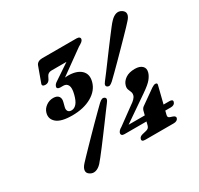

<svg xmlns="http://www.w3.org/2000/svg" viewBox="-153 -899 1139 1100"><g transform="rotate(-30 416.0 -348.5)"><path d="M593.5 -151Q596 -159 600.2 -164.2Q604.5 -169.5 611 -173.5L703 -238.5Q712.5 -244.5 718 -246.8Q723.5 -249 728.5 -249Q743.5 -249 738.5 -234L696 -64.5Q693 -54.5 695.8 -49.5Q698.5 -44.5 705.5 -42L723.5 -36Q740.5 -29.5 737.5 -17.5Q731.5 0 706.5 0H519Q493.5 0 499 -17.5Q503 -31.5 523.5 -36L548.5 -42Q557 -44 563 -49.2Q569 -54.5 571.5 -64.5ZM545 -211Q563.5 -223 574 -234Q584.5 -245 587 -255.5Q590 -268 585.8 -278Q581.5 -288 577.2 -299.2Q573 -310.5 577.5 -326Q584 -349.5 607.5 -365.8Q631 -382 669.5 -382Q701.5 -382 717.5 -366.5Q733.5 -351 726 -325Q721 -307 705 -286.8Q689 -266.5 643 -235L456 -106.5L452 -122.5H750Q760.5 -122.5 765.8 -118.5Q771 -114.5 768.5 -106Q763 -87.5 738.5 -87.5H431.5Q419.5 -87.5 414.8 -93Q410 -98.5 412.5 -107.5Q414 -112.5 419.5 -119Q425 -125.5 437.5 -132.5ZM519.5 -385Q507 -374 499 -371.2Q491 -368.5 482 -374Q475.5 -378.5 476 -386Q476.5 -393.5 486.5 -406Q499.5 -422.5 517.8 -447Q536 -471.5 557 -499.8Q578 -528 599.5 -557Q621 -586 640.5 -611.5Q660 -637 675 -656.5Q690 -676 698.5 -684.5Q717.5 -705 736.5 -710.5Q755.5 -716 773.5 -704.5Q791 -693 789.8 -676Q788.5 -659 769.5 -639Q761.5 -630 744.8 -612.2Q728 -594.5 705 -571Q682 -547.5 656.5 -521.5Q631 -495.5 605.5 -469.8Q580 -444 557.8 -422.2Q535.5 -400.5 519.5 -385ZM400.5 -313Q412.5 -324 421 -327Q429.5 -330 438 -325Q445.5 -320 444.5 -312.2Q443.5 -304.5 433.5 -292Q421 -275.5 402.8 -251Q384.5 -226.5 363.8 -198.2Q343 -170 321.2 -141Q299.5 -112 279.8 -86Q260 -60 244.8 -40.8Q229.5 -21.5 221 -12Q202.5 8 182.8 13.2Q163 18.5 145.5 7Q128.5 -3.5 130 -20.8Q131.5 -38 150 -58Q158.5 -67.5 175.8 -85.5Q193 -103.5 216 -127.2Q239 -151 264.5 -177Q290 -203 315.5 -228.8Q341 -254.5 363 -276.2Q385 -298 400.5 -313ZM281 -526 274 -534.5Q283 -537 294 -538.5Q305 -540 317.5 -540Q376 -540 404.8 -513Q433.5 -486 421 -439.5Q407.5 -389 355.2 -359.2Q303 -329.5 227.5 -329.5Q155 -329.5 125.2 -354.5Q95.5 -379.5 105.5 -416.5Q112 -440.5 133.5 -456Q155 -471.5 180.5 -471.5Q206 -471.5 216.2 -457.8Q226.5 -444 220.5 -422L213 -393Q209 -378 215 -367.5Q221 -357 238 -357Q256.5 -357 271.5 -373.8Q286.5 -390.5 296 -429Q306 -467.5 297.2 -485.2Q288.5 -503 267.5 -503H247Q237 -503 231.2 -507.5Q225.5 -512 228.5 -521Q230.5 -528 236 -533.8Q241.5 -539.5 250.5 -545L396.5 -643L391 -612.5H253Q230.5 -612.5 221 -595.5L210.5 -575Q206 -567.5 199 -563Q192 -558.5 181.5 -558.5Q170.5 -558.5 165.2 -563.5Q160 -568.5 164.5 -579L200 -676.5Q204 -687.5 214.8 -693.8Q225.5 -700 240.5 -700H468Q480.5 -700 486.5 -694.5Q492.5 -689 489.5 -680Q487.5 -673 479.5 -666.8Q471.5 -660.5 456.5 -652Z"/></g></svg>

Font: Fraunces
Style: Bold Italic
Weight: 700
Italic angle: -16°
Version: Version 1.000;[b76b70a41]